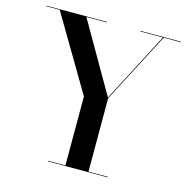

<svg xmlns="http://www.w3.org/2000/svg" viewBox="-109 -855 939 960"><g transform="rotate(15 360.0 -375.0)"><path d="M222.8 -3H312.8V-360L84 -747H13.8V-750H327.8V-747H222L430.2 -386L617.9 -747H501.2V-750H711.2V-747H621.9L432.2 -383V-3H532.2V0H222.8Z"/></g></svg>

Font: Bodoni* 72 Medium
Style: Regular
Weight: 500
Version: Version 1.002; ttfautohint (v0.97) -l 8 -r 50 -G 200 -x 14 -